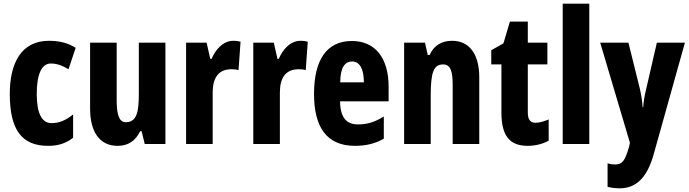

<svg xmlns="http://www.w3.org/2000/svg" viewBox="-20 -780 3733 1040"><path d="M241 10C294 10 337 -3 376 -34V-160C337 -129 302 -113 259 -113C206 -113 179 -167 179 -272C179 -378 206 -436 255 -436C287 -436 316 -426 351 -405L390 -521C351 -545 308 -559 245 -559C94 -559 33 -436 33 -272C33 -79 96 10 241 10Z M876 -549H732V-273C732 -176 722 -118 661 -118C626 -118 612 -158 612 -236V-549H468V-192C468 -65 520 10 617 10C674 10 714 -17 739 -69H747L764 0H876Z M1243 -559C1187 -559 1146 -509 1126 -461H1119L1099 -549H988V0H1132V-279C1132 -358 1163 -405 1234 -405C1246 -405 1262 -404 1272 -400L1283 -554C1265 -559 1254 -559 1243 -559Z M1607 -559C1551 -559 1510 -509 1490 -461H1483L1463 -549H1352V0H1496V-279C1496 -358 1527 -405 1598 -405C1610 -405 1626 -404 1636 -400L1647 -554C1629 -559 1618 -559 1607 -559Z M1886 -558C1751 -558 1681 -457 1681 -272C1681 -94 1747 10 1903 10C1962 10 2013 -2 2059 -29V-149C2009 -118 1968 -106 1919 -106C1855 -106 1823 -145 1822 -231H2085V-310C2085 -465 2013 -558 1886 -558ZM1887 -447C1928 -447 1951 -408 1951 -334H1823C1823 -417 1850 -447 1887 -447Z M2429 -559C2375 -559 2331 -536 2307 -482H2297L2282 -549H2169V0H2313V-259C2313 -387 2328 -431 2380 -431C2422 -431 2432 -392 2432 -317V0H2576V-361C2576 -489 2521 -559 2429 -559Z M2881 -115C2852 -115 2839 -133 2839 -170V-431H2945V-549H2839V-663H2742L2707 -545L2641 -508V-431H2696V-171C2696 -49 2737 10 2838 10C2879 10 2920 0 2952 -18V-133C2925 -122 2902 -115 2881 -115Z M3172 0V-760H3028V0Z M3231 -549 3392 -7 3388 13C3365 94 3350 111 3311 111C3298 111 3284 109 3271 105V232C3291 237 3313 240 3337 240C3417 240 3483 193 3521 55L3690 -549H3538L3480 -297C3470 -255 3466 -228 3464 -199H3461C3459 -229 3454 -264 3446 -299L3384 -549Z"/></svg>

Font: Noto Sans Kannada ExtraCondensed ExtraBold
Style: Regular
Weight: 800
Width: 2
Designer: Jelle Bosma - Monotype Design Team
Foundry: Monotype Imaging Inc.
Version: Version 2.005